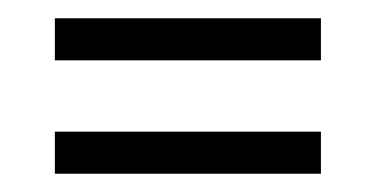

<svg xmlns="http://www.w3.org/2000/svg" viewBox="-20 -328 426 210"><path d="M331 -262V-308H40V-262ZM40 -138H331V-184H40Z"/></svg>

Font: OSH Darker Grotesque Medium
Style: Regular
Weight: 500
Designer: Gabriel Lam
Foundry: TypeRant
Version: Version 1.000;Glyphs 3.1.1 (3148)